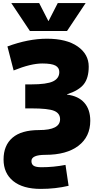

<svg xmlns="http://www.w3.org/2000/svg" viewBox="-20 -990 636 1240"><path d="M3 40Q3 -51 60.5 -100.5Q118 -150 233 -150Q368 -150 368 -220Q368 -258 330 -274Q292 -290 182 -290H143V-445H182Q282 -445 322.5 -464.5Q363 -484 363 -525Q363 -553 338 -566.5Q313 -580 253 -580Q179 -580 68 -535L28 -690Q163 -740 283 -740Q410 -740 481.5 -690Q553 -640 553 -560Q553 -487 521.5 -446.5Q490 -406 413 -381V-379Q486 -370 524.5 -326.5Q563 -283 563 -210Q563 -107 486.5 -48.5Q410 10 273 10Q183 10 183 50Q183 71 197.5 80.5Q212 90 248 90Q326 90 403 75L423 210Q338 230 243 230Q128 230 65.5 179.5Q3 129 3 40ZM294 -855 353 -970H533L413 -790H173L53 -970H233L292 -855Z"/></svg>

Font: Mplus 1p Black
Style: Regular
Weight: 900
Version: Version 1.061